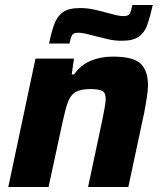

<svg xmlns="http://www.w3.org/2000/svg" viewBox="-20 -743 643 763"><path d="M13 0 121 -510H274L265 -447H274Q301 -485 340.5 -501.5Q380 -518 428 -518Q510 -518 539 -490Q568 -462 568 -404Q568 -385 563.5 -355.5Q559 -326 553 -295L490 0H330L387 -268Q392 -294 396 -315.5Q400 -337 400 -349Q400 -375 386 -382Q372 -389 339 -389Q300 -389 280 -377Q260 -365 250 -337.5Q240 -310 230 -264L173 0ZM175 -570Q184 -615 195.5 -646.5Q207 -678 230 -694.5Q253 -711 298 -711Q327 -711 354 -705Q381 -699 406 -692Q425 -687 441 -683Q457 -679 471 -679Q490 -679 495.5 -688.5Q501 -698 506 -723H587Q577 -678 566 -646Q555 -614 532 -597.5Q509 -581 464 -581Q434 -581 407.5 -587.5Q381 -594 357 -600Q338 -605 321 -609Q304 -613 291 -613Q272 -613 266.5 -603.5Q261 -594 256 -570Z"/></svg>

Font: Saira
Style: Bold Italic
Weight: 700
Italic angle: -12°
Designer: Hector Gatti with collaboration of the Omnibus-Type team
Foundry: Omnibus-Type
Version: Version 1.100; ttfautohint (v1.8.3)